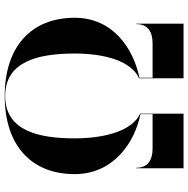

<svg xmlns="http://www.w3.org/2000/svg" viewBox="-12 -788 800 816"><g transform="rotate(-90 388.0 -380.0)"><path d="M83 -200H81V0H313V-184.5C241.5 -217 208 -331 208 -462.5C208 -619 241.5 -758 388 -758C534.5 -758 568.5 -619 568.5 -462.5C568.5 -331 535 -221.5 463.5 -189V0H695.5V-200H693.5C693.5 -153 662.5 -131.5 611 -131.5H465.5V-187.5C590.5 -213 720.5 -300.5 720.5 -462.5C720.5 -650.5 594 -760 388 -760C182 -760 56 -650.5 56 -462.5C56 -300.5 186 -208.5 311 -183V-131.5H165.5C114 -131.5 83 -153 83 -200Z"/></g></svg>

Font: Bodoni* 96pt
Style: Bold
Weight: 700
Version: Version 2.3